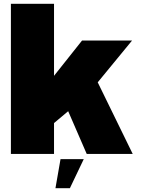

<svg xmlns="http://www.w3.org/2000/svg" viewBox="-20 -805 736 1004"><path d="M37 0H262.5V-161.5L336.5 -223.5L433.5 0H674L491 -374.5L670.5 -593H409L262.5 -408.5V-785H37ZM270 179H345.5L418 27H296.5Z"/></svg>

Font: Anybody Thin Black
Style: Regular
Weight: 900
Version: Version 1.113;gftools[0.9.25]